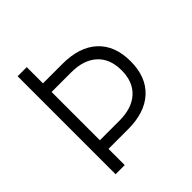

<svg xmlns="http://www.w3.org/2000/svg" viewBox="-187 -827 961 961"><g transform="rotate(-45 293.0 -346.5)"><path d="M85.9 0V-693.4H150.4V-578.6H288.6Q408.2 -578.6 473.6 -518.1Q539.1 -457.5 539.1 -346.7Q539.1 -236.3 473.6 -175.5Q408.2 -114.7 288.6 -114.7H150.4V0ZM150.4 -175.8H288.6Q377.4 -175.8 426.3 -220.5Q475.1 -265.1 475.1 -346.7Q475.1 -428.2 426.3 -472.9Q377.4 -517.6 288.6 -517.6H150.4Z"/></g></svg>

Font: CaskaydiaMono NF Light
Style: Regular
Weight: 300
Designer: Aaron Bell
Foundry: Saja Typeworks
Version: Version 2111.001; ttfautohint (v1.8.4);Nerd Fonts 3.1.1